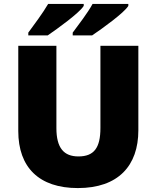

<svg xmlns="http://www.w3.org/2000/svg" viewBox="-20 -998 797 977"><path d="M633 -968V-978H451C427 -933 378 -870 350 -832V-818H449C501 -853 612 -933 633 -968ZM406 -968V-978H225C199 -933 152 -870 124 -832V-818H223C274 -853 385 -933 406 -968ZM684 -335V-765H491V-347C491 -245 458 -202 379 -202C305 -202 267 -245 267 -346V-765H73V-331C73 -146 179 -41 376 -41C582 -41 684 -155 684 -335Z"/></svg>

Font: Noto Sans Tamil UI Black
Style: Regular
Weight: 900
Designer: Jelle Bosma - Monotype Design Team
Foundry: Monotype Imaging Inc.
Version: Version 2.004